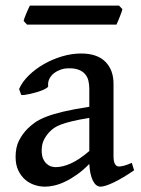

<svg xmlns="http://www.w3.org/2000/svg" viewBox="-20 -663 513 697"><path d="M181.6 -56.2Q207 -56.2 237.1 -69.6Q267.1 -83 304.2 -114.7V-234.9Q267.1 -229 242.7 -223.1Q218.3 -217.3 202.1 -211.2Q186 -205.1 176.5 -198.5Q167 -191.9 159.7 -184.1Q147 -170.9 139.2 -154.8Q131.3 -138.7 131.3 -116.7Q131.3 -98.1 136.7 -86.4Q142.1 -74.7 149.9 -67.9Q157.7 -61 166.5 -58.6Q175.3 -56.2 181.6 -56.2ZM466.8 -44.9Q425.3 -16.1 392.8 -0.7Q360.4 14.6 345.2 14.6Q328.1 14.6 317.1 -7.3Q306.2 -29.3 304.2 -67.9Q282.2 -45.4 260.3 -29.8Q238.3 -14.2 217.5 -4.2Q196.8 5.9 177.7 10.3Q158.7 14.6 143.1 14.6Q124.5 14.6 105.7 8.5Q86.9 2.4 71.5 -10.7Q56.2 -23.9 46.4 -44.4Q36.6 -64.9 36.6 -93.3Q36.6 -128.9 49.3 -153.3Q62 -177.7 80.1 -195.8Q91.8 -207.5 106.9 -218.3Q122.1 -229 146.7 -238.8Q171.4 -248.5 209.2 -257.6Q247.1 -266.6 304.2 -275.4V-340.3Q304.2 -356.4 300.8 -370.4Q297.4 -384.3 288.6 -394.3Q279.8 -404.3 265.1 -409.9Q250.5 -415.5 228.5 -415Q213.9 -415 200.2 -410.2Q186.5 -405.3 175.8 -397Q165 -388.7 159.2 -376.7Q153.3 -364.7 154.8 -350.1Q155.3 -347.2 149.2 -343.3Q143.1 -339.4 133.5 -335.4Q124 -331.5 112.5 -328.1Q101.1 -324.7 90.1 -322.3Q79.1 -319.8 70.1 -318.6Q61 -317.4 57.1 -318.4L49.3 -339.8Q60.5 -365.7 84.5 -389.2Q108.4 -412.6 139.2 -430.2Q169.9 -447.8 205.1 -458.3Q240.2 -468.8 274.4 -468.8Q332.5 -468.8 362.3 -439Q392.1 -409.2 392.1 -358.9V-96.7Q392.1 -76.2 397.5 -67.4Q402.8 -58.6 411.6 -58.6Q418.5 -58.6 428.7 -61Q439 -63.5 458.5 -71.8ZM424.3 -629.9Q423.3 -624.5 420.4 -616.7Q417.5 -608.9 414.3 -600.8Q411.1 -592.8 408 -585.4Q404.8 -578.1 402.8 -573.7H78.1L65.9 -586.9Q66.9 -592.3 69.8 -599.9Q72.8 -607.4 75.9 -615.2Q79.1 -623 82.5 -630.4Q85.9 -637.7 88.4 -642.6H412.1Z"/></svg>

Font: Gentium Book Basic
Style: Regular
Weight: 400
Designer: J. Victor Gaultney and Annie Olsen
Foundry: SIL International
Version: Version 1.102; 2013; Maintenance release